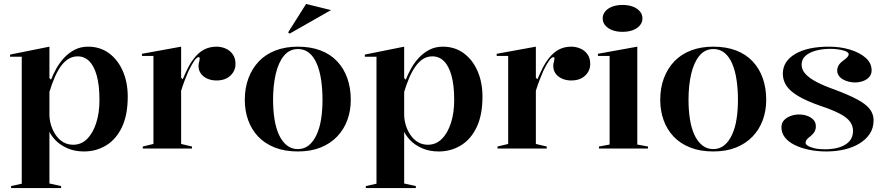

<svg xmlns="http://www.w3.org/2000/svg" viewBox="-20 -751 4478 971"><path d="M36 200V190L90 178V-464H31V-475L230 -515V-356L238 -348Q249 -376 265.5 -405.5Q282 -435 305 -459.5Q328 -484 358 -499.5Q388 -515 425 -515Q486 -515 531 -482Q576 -449 601 -392Q626 -335 626 -262Q626 -169 596.5 -107.5Q567 -46 516.5 -15.5Q466 15 405 15Q358 15 321.5 -1Q285 -17 262.5 -40Q240 -63 230 -85V177L289 190V200ZM350 -19Q391 -19 420.5 -48.5Q450 -78 466.5 -129Q483 -180 483 -245Q483 -319 469.5 -368Q456 -417 431.5 -441.5Q407 -466 373 -466Q347 -466 326 -453Q305 -440 287.5 -415.5Q270 -391 256 -358.5Q242 -326 230 -286V-172Q230 -144 238.5 -117Q247 -90 262.5 -67.5Q278 -45 300 -32Q322 -19 350 -19Z M702 0V-10L756 -23V-468H698V-479L896 -515V-358L904 -350Q918 -383 931.5 -409.5Q945 -436 959 -453Q983 -485 1011.5 -500Q1040 -515 1075 -515Q1099 -515 1121 -505.5Q1143 -496 1157 -476.5Q1171 -457 1171 -427Q1171 -404 1159 -385Q1147 -366 1126 -355Q1105 -344 1075 -344Q1049 -344 1028 -353.5Q1007 -363 995.5 -379.5Q984 -396 984 -417Q984 -425 985.5 -431.5Q987 -438 988.5 -444Q990 -450 990 -455Q990 -462 985 -462Q976 -462 963.5 -445Q951 -428 934 -393Q925 -373 915 -347Q905 -321 896 -292V-23L951 -10V0Z M1486 -515Q1551 -515 1601 -496Q1651 -477 1685 -441Q1719 -405 1736.5 -355.5Q1754 -306 1754 -246Q1754 -191 1736.5 -143.5Q1719 -96 1685 -60.5Q1651 -25 1601.5 -5Q1552 15 1486 15Q1420 15 1369.5 -5Q1319 -25 1285.5 -60.5Q1252 -96 1235 -143.5Q1218 -191 1218 -246Q1218 -306 1236.5 -355.5Q1255 -405 1289.5 -441Q1324 -477 1374 -496Q1424 -515 1486 -515ZM1487 -503Q1444 -503 1416 -469Q1388 -435 1374.5 -377Q1361 -319 1361 -246Q1361 -195 1368 -149.5Q1375 -104 1390.5 -70Q1406 -36 1430 -16.5Q1454 3 1486 3Q1518 3 1541.5 -16Q1565 -35 1581 -69.5Q1597 -104 1604 -149Q1611 -194 1611 -246Q1611 -300 1604 -347Q1597 -394 1582 -429Q1567 -464 1543.5 -483.5Q1520 -503 1487 -503ZM1445 -581 1437 -587 1528 -731 1654 -700Z M1830 200V190L1884 178V-464H1825V-475L2024 -515V-356L2032 -348Q2043 -376 2059.5 -405.5Q2076 -435 2099 -459.5Q2122 -484 2152 -499.5Q2182 -515 2219 -515Q2280 -515 2325 -482Q2370 -449 2395 -392Q2420 -335 2420 -262Q2420 -169 2390.5 -107.5Q2361 -46 2310.5 -15.5Q2260 15 2199 15Q2152 15 2115.5 -1Q2079 -17 2056.5 -40Q2034 -63 2024 -85V177L2083 190V200ZM2144 -19Q2185 -19 2214.5 -48.5Q2244 -78 2260.5 -129Q2277 -180 2277 -245Q2277 -319 2263.5 -368Q2250 -417 2225.5 -441.5Q2201 -466 2167 -466Q2141 -466 2120 -453Q2099 -440 2081.5 -415.5Q2064 -391 2050 -358.5Q2036 -326 2024 -286V-172Q2024 -144 2032.5 -117Q2041 -90 2056.5 -67.5Q2072 -45 2094 -32Q2116 -19 2144 -19Z M2496 0V-10L2550 -23V-468H2492V-479L2690 -515V-358L2698 -350Q2712 -383 2725.5 -409.5Q2739 -436 2753 -453Q2777 -485 2805.5 -500Q2834 -515 2869 -515Q2893 -515 2915 -505.5Q2937 -496 2951 -476.5Q2965 -457 2965 -427Q2965 -404 2953 -385Q2941 -366 2920 -355Q2899 -344 2869 -344Q2843 -344 2822 -353.5Q2801 -363 2789.5 -379.5Q2778 -396 2778 -417Q2778 -425 2779.5 -431.5Q2781 -438 2782.5 -444Q2784 -450 2784 -455Q2784 -462 2779 -462Q2770 -462 2757.5 -445Q2745 -428 2728 -393Q2719 -373 2709 -347Q2699 -321 2690 -292V-23L2745 -10V0Z M3128 -590Q3099 -590 3076.5 -598.5Q3054 -607 3041 -622.5Q3028 -638 3028 -658Q3028 -678 3041 -693.5Q3054 -709 3076.5 -717.5Q3099 -726 3128 -726Q3158 -726 3180.5 -717.5Q3203 -709 3216 -693.5Q3229 -678 3229 -658Q3229 -638 3216 -622.5Q3203 -607 3180.5 -598.5Q3158 -590 3128 -590ZM3009 0V-10L3063 -20V-468H3004V-479L3203 -515V-20L3257 -10V0Z M3587 -515Q3652 -515 3702 -496Q3752 -477 3786 -441Q3820 -405 3837.5 -355.5Q3855 -306 3855 -246Q3855 -191 3837.5 -143.5Q3820 -96 3786 -60.5Q3752 -25 3702.5 -5Q3653 15 3587 15Q3521 15 3470.5 -5Q3420 -25 3386.5 -60.5Q3353 -96 3336 -143.5Q3319 -191 3319 -246Q3319 -306 3337.5 -355.5Q3356 -405 3390.5 -441Q3425 -477 3475 -496Q3525 -515 3587 -515ZM3588 -503Q3545 -503 3517 -469Q3489 -435 3475.5 -377Q3462 -319 3462 -246Q3462 -195 3469 -149.5Q3476 -104 3491.5 -70Q3507 -36 3531 -16.5Q3555 3 3587 3Q3619 3 3642.5 -16Q3666 -35 3682 -69.5Q3698 -104 3705 -149Q3712 -194 3712 -246Q3712 -300 3705 -347Q3698 -394 3683 -429Q3668 -464 3644.5 -483.5Q3621 -503 3588 -503Z M4159 15Q4113 15 4072 6.5Q4031 -2 3999.5 -17.5Q3968 -33 3950 -55.5Q3932 -78 3932 -107Q3932 -129 3945 -143Q3958 -157 3978.5 -164.5Q3999 -172 4020 -172Q4043 -172 4062.5 -165Q4082 -158 4094 -145Q4106 -132 4106 -112Q4106 -98 4100 -86.5Q4094 -75 4081 -64Q4065 -52 4059.5 -44.5Q4054 -37 4054 -28Q4054 -21 4066 -13.5Q4078 -6 4100 -1Q4122 4 4152 4Q4193 4 4225 -6Q4257 -16 4275.5 -36.5Q4294 -57 4294 -89Q4294 -115 4278.5 -136Q4263 -157 4227 -176Q4191 -195 4128 -216Q4057 -241 4015.5 -266Q3974 -291 3956.5 -318.5Q3939 -346 3939 -378Q3939 -441 4001.5 -478Q4064 -515 4172 -515Q4230 -515 4279 -500Q4328 -485 4358 -458.5Q4388 -432 4388 -395Q4388 -375 4376 -361.5Q4364 -348 4344.5 -341Q4325 -334 4304 -334Q4288 -334 4272 -338Q4256 -342 4243 -349.5Q4230 -357 4222 -368.5Q4214 -380 4214 -394Q4214 -423 4244 -444Q4260 -456 4266 -463Q4272 -470 4272 -477Q4272 -482 4265.5 -487Q4259 -492 4246.5 -495.5Q4234 -499 4217 -501.5Q4200 -504 4180 -504Q4139 -504 4106 -495Q4073 -486 4053.5 -468.5Q4034 -451 4034 -424Q4034 -398 4054 -376.5Q4074 -355 4110.5 -336Q4147 -317 4198 -299Q4273 -271 4316.5 -247.5Q4360 -224 4379 -199Q4398 -174 4398 -143Q4398 -103 4378.5 -74Q4359 -45 4326 -25Q4293 -5 4250 5Q4207 15 4159 15Z"/></svg>

Font: Kalnia Thin Medium
Style: Regular
Weight: 500
Version: Version 1.105